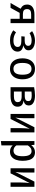

<svg xmlns="http://www.w3.org/2000/svg" viewBox="1748 -2341 812 4348"><g transform="rotate(90 2154.0 -167.0)"><path d="M48.2 0 177.9 -228.2Q82.6 -272.8 82.6 -374.9Q82.6 -455.4 140.8 -497.9Q199 -540.5 303.6 -540.5H504.6V0H406.2V-206.2H271.8L157.9 0ZM300 -279.5H406.2V-466.2H301.5Q244.6 -466.2 215.4 -444.4Q186.2 -422.6 186.2 -374.9Q186.2 -324.6 213.1 -302.1Q240 -279.5 300 -279.5Z M808.2 -320H905.6Q957.9 -320 987.9 -341.3Q1017.9 -362.6 1017.9 -397.4Q1017.9 -438.5 985.9 -457.9Q953.8 -477.4 895.4 -477.4Q854.9 -477.4 811.3 -465.4Q767.7 -453.3 731.3 -430.3L685.6 -487.7Q727.7 -518.5 784.9 -535.9Q842.1 -553.3 900 -553.3Q961 -553.3 1010.8 -536.9Q1060.5 -520.5 1089.7 -487.7Q1119 -454.9 1119 -405.6Q1119 -360 1087.7 -331Q1056.4 -302.1 1006.2 -288.2Q1064.6 -282.1 1106.7 -250.8Q1148.7 -219.5 1148.7 -161Q1148.7 -104.1 1116.2 -65.4Q1083.6 -26.7 1027.2 -6.9Q970.8 12.8 899 12.8Q819 12.8 762.1 -9.2Q705.1 -31.3 666.2 -62.1L711.8 -123.6Q750.8 -96.4 796.2 -81Q841.5 -65.6 900.5 -65.6Q971.8 -65.6 1007.4 -91.5Q1043.1 -117.4 1043.1 -160.5Q1043.1 -244.1 911.8 -244.1H801.5Z M1539.5 -553.3Q1655.4 -553.3 1715.6 -476.4Q1775.9 -399.5 1775.9 -270.8Q1775.9 -187.2 1748.5 -123.1Q1721 -59 1668.2 -23.1Q1615.4 12.8 1538.5 12.8Q1422.6 12.8 1361.8 -64.1Q1301 -141 1301 -269.7Q1301 -353.8 1328.5 -417.7Q1355.9 -481.5 1409 -517.4Q1462.1 -553.3 1539.5 -553.3ZM1539.5 -474.9Q1472.8 -474.9 1439 -424.9Q1405.1 -374.9 1405.1 -269.7Q1405.1 -165.6 1438.5 -115.6Q1471.8 -65.6 1538.5 -65.6Q1605.1 -65.6 1638.5 -115.6Q1671.8 -165.6 1671.8 -270.8Q1671.8 -375.4 1638.5 -425.1Q1605.1 -474.9 1539.5 -474.9Z M2145.1 -553.3Q2246.7 -553.3 2307.7 -516.7Q2368.7 -480 2368.7 -411.8Q2368.7 -369.2 2344.1 -339Q2319.5 -308.7 2259 -293.8Q2396.4 -279.5 2396.4 -160Q2396.4 -103.1 2364.9 -67.7Q2333.3 -32.3 2280.8 -16.2Q2228.2 0 2165.1 0H1954.9V-533.8Q2000 -542.1 2047.2 -547.7Q2094.4 -553.3 2145.1 -553.3ZM2145.6 -479Q2117.4 -479 2096.7 -477.4Q2075.9 -475.9 2053.3 -472.8V-321.5H2157.9Q2208.7 -321.5 2238.7 -339Q2268.7 -356.4 2268.7 -401.5Q2268.7 -443.6 2238.2 -461.3Q2207.7 -479 2145.6 -479ZM2053.3 -75.9H2163.1Q2292.8 -75.9 2292.8 -162.1Q2292.8 -198.5 2274.1 -217.7Q2255.4 -236.9 2225.9 -244.1Q2196.4 -251.3 2164.1 -251.3H2053.3Z M2979 -540.5V0H2882.1V-240Q2882.1 -295.4 2885.9 -345.9Q2889.7 -396.4 2895.9 -434.4L2674.4 0H2559.5V-540.5H2656.4V-301Q2656.4 -247.2 2652.8 -194.6Q2649.2 -142.1 2643.1 -108.2L2862.1 -540.5Z M3426.2 -553.3Q3497.9 -553.3 3541 -518.2Q3584.1 -483.1 3603.1 -419.7Q3622.1 -356.4 3622.1 -270.8Q3622.1 -188.7 3599 -124.6Q3575.9 -60.5 3529.7 -23.8Q3483.6 12.8 3413.8 12.8Q3326.7 12.8 3273.3 -48.7V207.2L3174.9 219V-540.5H3259.5L3266.7 -467.7Q3329.2 -553.3 3426.2 -553.3ZM3401 -475.9Q3359 -475.9 3326.7 -450.5Q3294.4 -425.1 3273.3 -392.8V-131.3Q3293.8 -101 3323.6 -83.8Q3353.3 -66.7 3389.7 -66.7Q3453.3 -66.7 3485.6 -116.2Q3517.9 -165.6 3517.9 -270.8Q3517.9 -375.9 3489.2 -425.9Q3460.5 -475.9 3401 -475.9Z M4209.7 -540.5V0H4112.8V-240Q4112.8 -295.4 4116.7 -345.9Q4120.5 -396.4 4126.7 -434.4L3905.1 0H3790.3V-540.5H3887.2V-301Q3887.2 -247.2 3883.6 -194.6Q3880 -142.1 3873.8 -108.2L4092.8 -540.5Z"/></g></svg>

Font: Fira Code Retina
Style: Regular
Weight: 450
Monospace: yes
Designer: Carrois Corporate, Edenspiekermann AG, Nikita Prokopov
Foundry: Carrois Corporate, Edenspiekermann AG, Nikita Prokopov
Version: Version 6.002